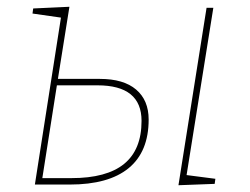

<svg xmlns="http://www.w3.org/2000/svg" viewBox="-20 -545 738 567"><path d="M275 -312Q345 -312 382 -280.5Q419 -249 419 -192Q419 -97 360 -48.5Q301 0 186 0H83L160 -493L76 -505L78 -520L185 -525L151 -312ZM610 -522 531 -28 616 -17 614 -2 507 2 590 -522ZM191 -19Q295 -19 346.5 -61Q398 -103 398 -188Q398 -293 268 -293H148L105 -19Z"/></svg>

Font: Bitter Pro Thin
Style: Italic
Weight: 250
Italic angle: -9°
Designer: Sol Matas, and Bitter project Authors
Foundry: Sol Matas
Version: Version 1.010